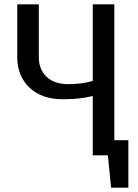

<svg xmlns="http://www.w3.org/2000/svg" viewBox="-20 -720 640 890"><path d="M510 -70H575V150H495L480 0H410V-275Q405 -274 398.5 -272.5Q392 -271 383.5 -269.5Q375 -268 370 -267Q326 -260 270 -260Q173 -260 116.5 -314Q60 -368 60 -455V-700H160V-455Q160 -398 196 -364Q232 -330 295 -330Q340 -330 377 -337Q381 -338 392.5 -340.5Q404 -343 410 -345V-700H510Z"/></svg>

Font: Scada
Style: Regular
Weight: 400
Designer: Jovanny Lemonad
Foundry: Jovanny Lemonad
Version: Version 4.100;PS 004.100;hotconv 1.0.88;makeotf.lib2.5.64775